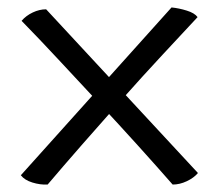

<svg xmlns="http://www.w3.org/2000/svg" viewBox="-20 -516 590 516"><path d="M444 -20Q402 -68 351 -124.5Q300 -181 245.5 -239.5Q191 -298 138 -355Q85 -412 38 -460Q50 -474 68 -482.5Q86 -491 104 -491L512 -51Q501 -38 482 -29Q463 -20 444 -20ZM108 -20Q88 -19 67 -25.5Q46 -32 36 -45L441 -496Q461 -494 482 -487.5Q503 -481 511 -470Q470 -426 416.5 -368.5Q363 -311 307 -248Q251 -185 199 -125.5Q147 -66 108 -20Z"/></svg>

Font: Vollkorn
Style: Bold
Weight: 700
Designer: Friedrich Althausen
Foundry: Friedrich Althausen
Version: Version 5.000